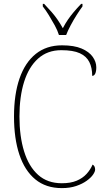

<svg xmlns="http://www.w3.org/2000/svg" viewBox="-20 -957 545 987"><path d="M298 10Q216 10 161.5 -35Q107 -80 79.5 -162.5Q52 -245 52 -358Q52 -472 80.5 -554Q109 -636 164 -680Q219 -724 299 -724Q361 -724 399.5 -707.5Q438 -691 456.5 -665Q475 -639 475 -611Q475 -590 469.5 -578.5Q464 -567 454 -567Q454 -609 439 -638.5Q424 -668 390 -683.5Q356 -699 295 -699Q224 -699 176 -656Q128 -613 104 -536.5Q80 -460 80 -358Q80 -256 104 -178.5Q128 -101 176 -58Q224 -15 298 -15Q343 -15 374 -28Q405 -41 425 -63Q445 -85 456 -111Q463 -107 466 -100.5Q469 -94 469 -85Q469 -75 458.5 -59.5Q448 -44 426 -28Q404 -12 372 -1Q340 10 298 10ZM283 -777Q276 -800 261.5 -826.5Q247 -853 231 -879Q215 -905 200 -924V-937H207Q229 -914 245.5 -895Q262 -876 275.5 -856.5Q289 -837 303 -812Q316 -837 329.5 -856.5Q343 -876 359 -895Q375 -914 397 -937H404V-924Q390 -905 373.5 -879Q357 -853 343 -826.5Q329 -800 320 -777Z"/></svg>

Font: Noto Serif Khmer SemiCondensed Thin
Style: Regular
Weight: 250
Width: 4
Designer: Danh Hong and the Monotype Design Team
Foundry: Monotype Imaging Inc.
Version: Version 2.004